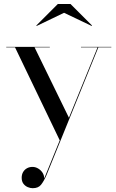

<svg xmlns="http://www.w3.org/2000/svg" viewBox="-20 -700 592 983"><path d="M157 -457.5 334 -95 287.5 22 57 -457.5H12V-460H235V-457.5ZM550 -460V-457.5H483.5L217.5 198Q204 228.5 190 246Q176 263.5 147.5 263.5Q135 263.5 122 258Q109 252.5 100 240.8Q91 229 91 210Q91 193.5 98.2 181Q105.5 168.5 118 161.5Q130.5 154.5 146.5 154.5Q161 154.5 174.5 162.2Q188 170 197 183Q206 196 206.5 213.5L479.5 -457.5H394.5V-460ZM167.5 -567 166 -569.5 276 -679.5H341L451 -569.5L449.5 -567L308 -634.5Z"/></svg>

Font: Bodoni Moda 72pt
Style: Regular
Weight: 400
Designer: Owen Earl
Foundry: indestructible type
Version: Version 2.005